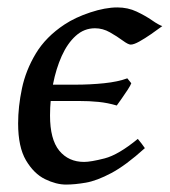

<svg xmlns="http://www.w3.org/2000/svg" viewBox="-20 -477 457 517"><path d="M417 -406.7Q403.3 -396.5 386.7 -385Q370.1 -373.5 355.2 -365.2Q340.3 -356.9 332 -356.9Q325.2 -356.9 310.3 -367.9Q295.4 -378.9 276.1 -389.9Q256.8 -400.9 235.8 -400.9Q206.5 -400.9 184.1 -380.6Q161.6 -360.4 146.2 -326.2Q130.9 -292 122.8 -250.5Q114.7 -209 114.7 -166Q114.7 -101.6 139.6 -71.3Q164.6 -41 206.5 -41Q224.6 -41 261.7 -50.5Q298.8 -60.1 351.1 -103Q355 -98.6 361.3 -90.3Q367.7 -82 370.1 -78.1Q318.8 -31.7 279.8 -11Q240.7 9.8 210.9 14.9Q181.2 20 157.7 20Q131.3 20 101.3 5.4Q71.3 -9.3 50 -45.2Q28.8 -81.1 28.8 -144.5Q28.8 -189.9 39.1 -238.8Q49.3 -287.6 76.4 -332.8Q103.5 -377.9 153.8 -411.1Q182.6 -430.2 223.1 -443.6Q263.7 -457 295.9 -457Q324.2 -457 347.9 -445.8Q371.6 -434.6 389.2 -422.4Q406.7 -410.2 417 -406.7ZM59.1 -228.5 71.8 -249H182.1Q223.1 -249 260.5 -252.9Q297.9 -256.8 322.8 -266.1L333.5 -252.9Q332 -248 324 -235.6Q315.9 -223.1 307.1 -210.7Q298.3 -198.2 294.4 -192.9Q269.5 -200.2 245.4 -202.6Q221.2 -205.1 190.9 -205.1H71.3Z"/></svg>

Font: Gentium Book Plus
Style: Italic
Weight: 400
Italic angle: -8°
Designer: Victor Gaultney, Annie Olsen, Iska Routamaa, Becca Hirsbrunner
Foundry: SIL International
Version: Version 6.101